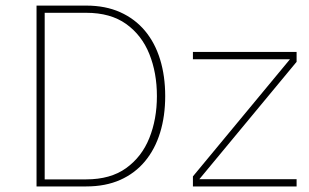

<svg xmlns="http://www.w3.org/2000/svg" viewBox="-20 -670 1110 690"><path d="M673.3 -457H1022L673.3 -36.1V0H1045.9V-25.9H696.3L1045.9 -447.8V-483.4H673.3ZM573.7 -324.7Q573.7 -396.5 555.4 -456.3Q537.1 -516.1 501 -559.3Q464.8 -602.5 411.9 -626.2Q358.9 -649.9 290 -649.9H111.3V0H290Q358.9 0 411.9 -23.4Q464.8 -46.9 501 -90.3Q537.1 -133.8 555.4 -193.4Q573.7 -252.9 573.7 -324.7ZM543.9 -324.7Q543.9 -241.7 516.6 -173.8Q489.3 -106 433.1 -65.7Q377 -25.4 290 -25.4H140.6V-624H290Q377 -624 433.1 -584Q489.3 -543.9 516.6 -476.1Q543.9 -408.2 543.9 -324.7Z"/></svg>

Font: Estedad-FD VF
Style: Regular
Weight: 100
Designer: Amin Abedi
Version: Version 7.3